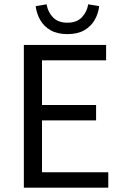

<svg xmlns="http://www.w3.org/2000/svg" viewBox="-20 -863 567 883"><path d="M89.7 0V-656.3H468V-585.6H173.2V-380H421.9V-309.3H173.2V-70.7H478V0ZM290 -706.1Q244.1 -706.1 213.1 -723.6Q182.2 -741.2 165.3 -770.6Q148.4 -800 144 -834.7L194.3 -843.2Q200 -807.8 223.7 -783.2Q247.4 -758.6 290 -758.6Q332.6 -758.6 356.3 -783.2Q380 -807.8 385.7 -843.2L436 -834.7Q432.2 -800 415 -770.6Q397.8 -741.2 367.2 -723.6Q336.6 -706.1 290 -706.1Z"/></svg>

Font: Source Sans 3
Style: Regular
Weight: 200
Designer: Paul D. Hunt
Foundry: Adobe
Version: Version 3.046;hotconv 1.0.118;makeotfexe 2.5.65603